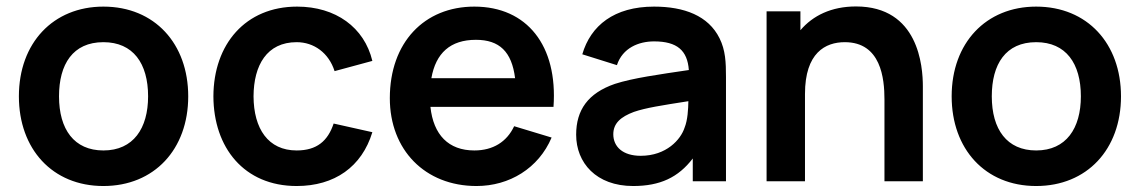

<svg xmlns="http://www.w3.org/2000/svg" viewBox="-20 -576 3622 610"><path d="M308.5 15C470 15 578 -101.5 578 -270C578 -437 471.5 -555 308.5 -555C149 -555 40 -439.5 40 -270C40 -103 146 15 308.5 15ZM167.5 -270C167.5 -372 211.5 -442 308.5 -442C403 -442 450.5 -374.5 450.5 -270C450.5 -168.5 404 -98 308.5 -98C215.5 -98 167.5 -165 167.5 -270Z M922.5 15C1043 15 1129.5 -46 1163 -156L1040 -183.5C1021.5 -128 986.5 -98 922.5 -98C832 -98 786 -167 785.5 -270C786 -369 828 -442 922.5 -442C977.5 -442 1024.5 -408 1043 -350L1163 -382.5C1137.5 -489 1046.5 -555 924 -555C760 -555 658.5 -435.5 658 -270C658.5 -107 755.5 15 922.5 15Z M1494 15C1598 15 1691 -41 1732.5 -139L1613.5 -175C1590 -125 1546 -98 1487 -98C1405 -98 1357 -147.5 1347.5 -236.5H1738.5C1752.5 -431 1654.5 -555 1487 -555C1328 -555 1218.5 -441 1218.5 -264C1218.5 -100 1330 15 1494 15ZM1350.5 -327.5C1364.5 -407.5 1411 -449.5 1492 -449.5C1566.5 -449.5 1606 -412 1616.5 -327.5Z M1991.5 15C2077.5 15 2135 -12.5 2181 -72.5V0H2286.5V-331.5C2286.5 -378 2285 -416.5 2266 -454.5C2230.5 -526 2154 -555 2058 -555C1931 -555 1856.5 -494.5 1830 -403.5L1940 -369C1958 -424 2009.5 -444.5 2058 -444.5C2131.5 -444.5 2164 -415.5 2168.5 -353.5C2074 -339.5 1990.5 -328 1933.5 -309.5C1848 -280 1810.5 -226.5 1810.5 -148C1810.5 -59 1874 15 1991.5 15ZM1928.5 -149.5C1928.5 -184.5 1952.5 -205 1994 -220.5C2032 -233.5 2081 -241 2167 -254.5C2166.5 -229.5 2165 -195 2155 -170.5C2143 -133 2097.5 -81 2015.5 -81C1958.5 -81 1928.5 -110 1928.5 -149.5Z M2790 -260V0H2912V-301.5C2912 -365.5 2898.5 -555.5 2699.5 -555.5C2621.5 -555.5 2562.5 -526.5 2523 -480V-540H2415.5V0H2537.5V-277.5C2537.5 -408.5 2602.5 -442 2664 -442C2779 -442 2790 -326.5 2790 -260Z M3272 15C3433.5 15 3541.5 -101.5 3541.5 -270C3541.5 -437 3435 -555 3272 -555C3112.5 -555 3003.5 -439.5 3003.5 -270C3003.5 -103 3109.5 15 3272 15ZM3131 -270C3131 -372 3175 -442 3272 -442C3366.5 -442 3414 -374.5 3414 -270C3414 -168.5 3367.5 -98 3272 -98C3179 -98 3131 -165 3131 -270Z"/></svg>

Font: Manrope
Style: Bold
Weight: 700
Designer: Mikhail Sharanda
Foundry: Mikhail Sharanda
Version: Version 4.505;FEAKit 1.0